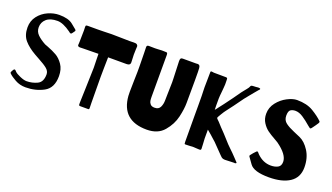

<svg xmlns="http://www.w3.org/2000/svg" viewBox="-67 -1210 2979 1721"><g transform="rotate(20 1423.0 -349.5)"><path d="M448 -635Q458 -628 458 -621Q458 -617 454 -613Q451 -609 442 -596Q433 -583 428 -583Q423 -583 415 -588L408 -594Q332 -649 278 -649Q209 -649 173.5 -617.5Q138 -586 138 -538Q138 -497 167.5 -468Q197 -439 245 -413Q259 -407 274 -402Q324 -383 361.5 -361.5Q399 -340 429 -296.5Q459 -253 459 -187Q459 -74 382 -32.5Q305 9 210 9Q155 9 110.5 -16Q66 -41 47 -60Q37 -69 42 -78Q43 -80 50.5 -94Q58 -108 64 -108H66Q69 -108 71.5 -106.5Q74 -105 77.5 -101Q81 -97 86 -92Q99 -79 137 -62.5Q175 -46 200 -46Q253 -46 301 -68.5Q349 -91 349 -164Q349 -195 321.5 -218Q294 -241 236 -272L193 -296Q123 -336 83.5 -382Q44 -428 44 -503Q44 -565 79.5 -611Q115 -657 168.5 -681Q222 -705 275 -705Q362 -705 404 -671Q446 -637 448 -635Z M1023 -600Q1023 -572 1026 -524Q1026 -497 991 -497H815L813 -394Q812 -377 812 -309Q812 -239 813 -173Q814 -107 814 -59L815 -18V-13Q815 -4 812.5 -2Q810 0 806 0Q802 0 800 0H732Q720 0 718 -4Q716 -8 716 -18.5Q716 -29 716 -34L720 -158Q726 -320 726 -366Q726 -392 724 -444L723 -497Q651 -497 577 -495L546 -494Q533 -494 528 -501Q523 -508 526 -517L527 -542Q529 -600 529 -649Q529 -673 528 -678V-685Q528 -696 532.5 -698Q537 -700 546 -700H645L701 -701Q753 -703 774 -703L834 -702Q906 -700 947 -700Q977 -700 986 -701Q1008 -702 1017 -694.5Q1026 -687 1026 -678Q1026 -673 1024.5 -652Q1023 -631 1023 -600Z M1302 -298Q1302 -276 1304.5 -260Q1307 -244 1319.5 -229.5Q1332 -215 1360 -215Q1399 -215 1413 -244.5Q1427 -274 1427 -309L1428 -359Q1431 -470 1431 -483Q1431 -511 1430 -521Q1430 -556 1426 -628L1424 -683Q1424 -701 1429 -708Q1434 -715 1448 -715H1575L1590 -716Q1600 -716 1606.5 -710Q1613 -704 1615 -686Q1617 -669 1617 -568L1616 -353Q1616 -297 1598 -218.5Q1580 -140 1523 -73Q1466 -6 1360 -6Q1122 -6 1104 -234Q1103 -244 1103 -274Q1103 -305 1105 -383Q1108 -473 1107 -517Q1107 -577 1105 -643Q1104 -662 1104 -682Q1104 -686 1103.5 -697Q1103 -708 1107.5 -713Q1112 -718 1124 -718L1182 -717Q1202 -717 1211 -718Q1233 -720 1247 -720L1287 -719Q1296 -719 1298.5 -714.5Q1301 -710 1302 -698Z M1867 -691Q1877 -691 1880 -687.5Q1883 -684 1883 -677Q1883 -673 1883.5 -662.5Q1884 -652 1884 -628Q1884 -619 1882 -598Q1880 -577 1879 -563Q1873 -507 1873 -490V-424Q1873 -397 1874 -382Q1888 -397 1898 -412L1935 -460Q1959 -491 1992 -537Q2025 -583 2043 -609Q2044 -610 2062 -633Q2065 -637 2081 -656.5Q2097 -676 2100 -686Q2103 -695 2108.5 -697Q2114 -699 2120 -699.5Q2126 -700 2129 -700Q2140 -700 2151 -701Q2162 -702 2171 -703H2175Q2193 -703 2193 -696Q2193 -692 2188.5 -687.5Q2184 -683 2183 -682Q2168 -665 2138 -628.5Q2108 -592 2086 -564Q2063 -531 2021.5 -475Q1980 -419 1970 -407Q1960 -395 1939.5 -361Q1919 -327 1919 -323Q1919 -318 1928.5 -309Q1938 -300 1945 -293Q1954 -282 1980 -254.5Q2006 -227 2021 -212L2042 -189Q2102 -121 2126 -100Q2152 -76 2182.5 -43.5Q2213 -11 2218 -6L2220 -2Q2220 2 2213.5 4.5Q2207 7 2200 5L2168 6L2117 8Q2092 9 2078 -3Q2075 -6 2063.5 -17Q2052 -28 2041 -40Q2011 -72 1972 -111Q1961 -122 1946 -134L1915 -162L1877 -194V-110Q1877 -88 1880 -59L1882 -14Q1882 -4 1878 -2Q1874 0 1869.5 0Q1865 0 1863 0L1843 -1L1810 -3L1766 -1L1733 0Q1726 0 1724.5 -4Q1723 -8 1723 -23L1722 -268V-362Q1722 -481 1720 -503Q1719 -515 1719 -541L1720 -607L1721 -686Q1721 -695 1731 -695Q1737 -695 1742.5 -693.5Q1748 -692 1753 -692Z M2790 -608Q2794 -604 2794 -599Q2794 -596 2791.5 -591.5Q2789 -587 2788 -585Q2783 -578 2771.5 -560.5Q2760 -543 2753 -535Q2750 -531 2746.5 -526.5Q2743 -522 2740.5 -520Q2738 -518 2733 -518Q2731 -518 2723.5 -524.5Q2716 -531 2709 -536Q2669 -571 2631 -596Q2593 -621 2558 -621Q2530 -621 2512 -608.5Q2494 -596 2494 -552Q2494 -509 2526 -485Q2558 -461 2611 -439Q2616 -437 2669.5 -414Q2723 -391 2764.5 -326Q2806 -261 2806 -171Q2806 -75 2734 -27Q2662 21 2535 21Q2391 21 2352 -34.5Q2313 -90 2311 -92Q2307 -97 2307 -102Q2307 -105 2315 -115Q2328 -133 2353 -158Q2357 -162 2361 -162Q2366 -162 2372 -154.5Q2378 -147 2382 -143Q2441 -84 2516 -84Q2554 -84 2582 -98.5Q2610 -113 2610 -153Q2610 -222 2501 -300Q2483 -312 2467 -320Q2425 -343 2395 -365Q2365 -387 2342 -423Q2319 -459 2319 -507Q2319 -567 2356.5 -615Q2394 -663 2446.5 -690Q2499 -717 2538 -717Q2633 -717 2694.5 -679.5Q2756 -642 2790 -608Z"/></g></svg>

Font: Barrio
Style: Regular
Weight: 400
Designer: Pablo Cosgaya & Sergio Jimenez
Foundry: Pablo Cosgaya & Sergio Jimenez
Version: Version 1.005